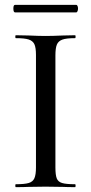

<svg xmlns="http://www.w3.org/2000/svg" viewBox="-20 -770 375 790"><path d="M289 -12Q291 -12 291 -6Q291 0 289 0Q257 0 239 -1L167 -2L97 -1Q78 0 45 0Q43 0 43 -6Q43 -12 45 -12Q81 -12 98 -17Q115 -22 121.5 -36.5Q128 -51 128 -81V-544Q128 -574 121.5 -588Q115 -602 98 -607.5Q81 -613 45 -613Q43 -613 43 -619Q43 -625 45 -625L97 -624Q141 -622 167 -622Q196 -622 240 -624L289 -625Q291 -625 291 -619Q291 -613 289 -613Q253 -613 236.5 -607Q220 -601 214 -586.5Q208 -572 208 -542V-81Q208 -50 213.5 -36Q219 -22 235.5 -17Q252 -12 289 -12ZM35 -735Q35 -750 42 -750H293Q297 -750 299 -745.5Q301 -741 301 -735Q301 -729 299 -724Q297 -719 293 -719H42Q35 -719 35 -735Z"/></svg>

Font: Cormorant SC Medium
Style: Regular
Weight: 500
Designer: Christian Thalmann (Catharsis Fonts)
Foundry: Catharsis Fonts
Version: Version 4.000